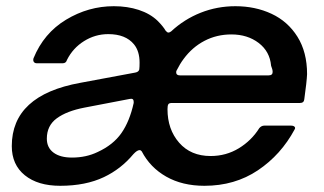

<svg xmlns="http://www.w3.org/2000/svg" viewBox="-20 -588 1045 619"><path d="M18 -117Q18 -281 239 -321L416 -354Q427 -356 429 -364Q430 -372 430 -386Q430 -423 412 -445Q385 -478 329 -478Q287 -478 251 -455.5Q215 -433 196 -395Q193 -384 182 -384H99Q92 -384 89 -388.5Q86 -393 88 -400Q121 -481 193 -524.5Q265 -568 347 -568Q391 -568 427.5 -556Q464 -544 488 -521Q506 -503 514 -489Q519 -483 523 -483Q527 -483 532 -487Q574 -526 627 -547Q680 -568 739 -568Q803 -568 855.5 -543.5Q908 -519 939 -469.5Q970 -420 970 -349Q969 -325 961 -268Q960 -256 947 -256H534Q525 -256 522.5 -251.5Q520 -247 520 -236Q520 -171 557.5 -128Q595 -85 659 -85Q709 -85 750 -110Q791 -135 816 -175Q823 -183 832 -183H918Q926 -183 929.5 -179.5Q933 -176 930 -171Q886 -89 811.5 -39Q737 11 639 11Q568 11 516 -18.5Q464 -48 437 -100Q434 -104 430 -104Q422 -104 410 -91Q370 -43 315 -17Q256 11 174 11Q102 11 60 -23Q18 -57 18 -117ZM846 -345Q859 -345 859 -356Q859 -364 854 -376Q850 -422 814 -449.5Q778 -477 726 -477Q679 -477 639.5 -456.5Q600 -436 572 -398Q560 -382 549 -360Q548 -358 548 -355Q548 -345 560 -345ZM295 -98Q345 -121 371.5 -159Q398 -197 411 -256V-260Q411 -272 398 -269L252 -241Q195 -230 163 -206.5Q131 -183 131 -141Q131 -112 152.5 -96Q174 -80 212 -80Q258 -80 295 -98Z"/></svg>

Font: Open Sauce Two Medium Italic
Style: Regular
Weight: 500
Italic angle: -10°
Designer: Alfredo Marco Pradil
Foundry: Creative Sauce Fz LLC
Version: Version 1.477